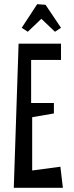

<svg xmlns="http://www.w3.org/2000/svg" viewBox="-20 -919 356 919"><path d="M158 -899 198 -896 272 -786 243 -767 178 -829 113 -767 84 -786ZM281 -20H46L69 -710H272V-632H129V-426H238V-376L134 -358V-103L269 -121Z"/></svg>

Font: Bahiana
Style: Regular
Weight: 400
Designer: Pablo Cosgaya & Dani Raskovsky
Foundry: Pablo Cosgaya & Dani Raskovsky
Version: Version 1.005